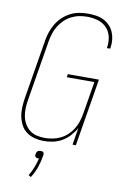

<svg xmlns="http://www.w3.org/2000/svg" viewBox="-103 -802 706 1083"><g transform="rotate(10 250.0 -261.0)"><path d="M188 8Q162 8 137 1.5Q112 -5 91.5 -19.5Q71 -34 59 -56Q47 -78 41.5 -103Q36 -128 37 -154.5Q38 -181 42 -208L99 -553Q103 -578 111.5 -602.5Q120 -627 134 -650Q148 -673 168 -691.5Q188 -710 211.5 -722Q235 -734 261 -738.5Q287 -743 311 -743Q335 -743 358 -739.5Q381 -736 400.5 -726.5Q420 -717 435.5 -701Q451 -685 459.5 -665Q468 -645 470.5 -622Q473 -599 469 -575L468 -570H449L450 -575Q455 -606 448 -636Q441 -666 420.5 -687Q400 -708 370.5 -716.5Q341 -725 310 -725Q287 -725 264 -720.5Q241 -716 219.5 -705Q198 -694 180 -676.5Q162 -659 149.5 -638.5Q137 -618 130 -595.5Q123 -573 119 -550L62 -205Q58 -181 57 -157Q56 -133 60.5 -110.5Q65 -88 76 -68.5Q87 -49 104.5 -35Q122 -21 145 -15.5Q168 -10 192 -10Q214 -10 237 -14.5Q260 -19 281.5 -29.5Q303 -40 321 -57Q339 -74 351.5 -94.5Q364 -115 371 -137Q378 -159 382 -182L413 -369H255L258 -387H436L372 0H353L369 -98Q356 -74 336.5 -52.5Q317 -31 292.5 -17Q268 -3 241 2.5Q214 8 188 8ZM153 221 139 212Q154 188 164 162Q174 136 180 110H176Q172 110 167.5 109Q163 108 160 104.5Q157 101 156.5 96.5Q156 92 157 88Q158 83 159.5 79Q161 75 165 71.5Q169 68 174 67Q179 66 183 66Q187 66 191 67Q195 68 198 71.5Q201 75 201.5 79Q202 83 201 88Q196 122 184.5 156Q173 190 153 221Z"/></g></svg>

Font: Iosevka Term Curly Th Obl
Style: Regular
Weight: 100
Italic angle: -9°
Designer: Belleve Invis
Foundry: Belleve Invis
Version: Version 32.3.0